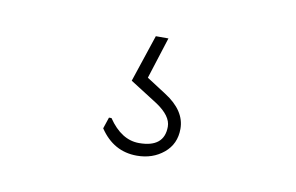

<svg xmlns="http://www.w3.org/2000/svg" viewBox="-37 -67 463 300"><g transform="rotate(10 195.0 83.5)"><path d="M210 -11 189 55 220 75Q253 96 253 125Q253 149 235.5 163.5Q218 178 193 178Q156 178 134 145L140 127H144Q165 158 193 158Q233 158 233 125Q233 108 209 92L165 64L190 -11Z"/></g></svg>

Font: Alegreya Sans Thin
Style: Regular
Weight: 100
Designer: Juan Pablo del Peral
Foundry: Huerta Tipografica
Version: Version 2.007